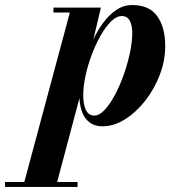

<svg xmlns="http://www.w3.org/2000/svg" viewBox="-137 -490 718 760"><path d="M-46 250 139.5 -440.5H74.5V-460H262.5L221 -285.5L197 -201L192 -156L84 250ZM-117 250V230.5H170V250ZM236.5 -32.5Q256 -32.5 277 -54.8Q298 -77 317.5 -113.5Q337 -150 352.5 -193.5Q368 -237 377.2 -280.5Q386.5 -324 386.5 -359.5Q386.5 -390 376.5 -408.2Q366.5 -426.5 345 -426.5Q324.5 -426.5 303.2 -405.8Q282 -385 262.2 -350.8Q242.5 -316.5 226.8 -275Q211 -233.5 201.8 -191.2Q192.5 -149 192.5 -112.5Q192.5 -76 203.2 -54.2Q214 -32.5 236.5 -32.5ZM268.5 10Q237.5 10 217 -5.8Q196.5 -21.5 186.8 -50Q177 -78.5 177 -115.5Q177 -140.5 183 -176Q189 -211.5 201 -251.5Q213 -291.5 230.8 -330.2Q248.5 -369 272 -400.5Q295.5 -432 324 -451Q352.5 -470 386.5 -470Q454 -470 485.5 -425.8Q517 -381.5 517 -307.5Q517 -250 495.5 -193.8Q474 -137.5 438 -91.5Q402 -45.5 357.8 -17.8Q313.5 10 268.5 10Z"/></svg>

Font: Bodoni Moda 11pt
Style: Bold Italic
Weight: 700
Italic angle: -13°
Designer: Owen Earl
Foundry: indestructible type
Version: Version 2.004